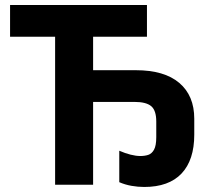

<svg xmlns="http://www.w3.org/2000/svg" viewBox="-20 -734 845 763"><path d="M553 9Q528 9 502.5 4.5Q477 0 454 -10V-135Q477 -125 498.5 -119.5Q520 -114 538 -114Q555 -114 569 -118.5Q583 -123 592 -139Q601 -155 601 -189V-251Q601 -295 581 -312Q561 -329 514 -329H350V0H199V-588H20V-714H564V-588H350V-455H520Q633 -455 692.5 -404.5Q752 -354 752 -262V-199Q752 -98 701.5 -44.5Q651 9 553 9Z"/></svg>

Font: Noto Sans IKEA
Style: Bold
Weight: 600
Designer: Monotype Design Team
Foundry: Monotype Imaging Inc.
Version: Version 2.001